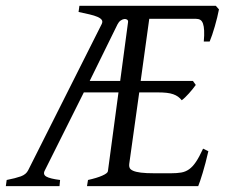

<svg xmlns="http://www.w3.org/2000/svg" viewBox="-37 -635 772 655"><path d="M399.9 -560.1Q400.4 -565.4 396.5 -568.1Q392.6 -570.8 386.7 -570.1Q380.9 -569.3 374.5 -564.9Q368.2 -560.5 363.8 -551.8L269 -358.9H373ZM673.8 -119.1Q664.1 -76.7 654.5 -45.4Q645 -14.2 639.2 0H259.8L263.2 -21Q293.9 -27.8 312 -35.9Q330.1 -43.9 331.1 -50.8L367.2 -319.8H249L116.2 -54.2Q108.4 -40 120.8 -32.7Q133.3 -25.4 168 -21L166 0H-17.1L-14.2 -21Q16.1 -26.9 34.2 -33.4Q52.2 -40 59.1 -54.2L310.1 -553.2Q314 -561.5 310.1 -567.1Q306.2 -572.8 295.7 -577.4Q285.2 -582 268.6 -585.9Q252 -589.8 231 -594.2L233.9 -615.2H699.2L710 -603Q707.5 -590.3 703.9 -575.2Q700.2 -560.1 695.8 -544.9Q691.4 -529.8 686.8 -516.1Q682.1 -502.4 678.2 -493.2H658.2Q660.2 -515.6 659.4 -530.5Q658.7 -545.4 655.5 -554.4Q652.3 -563.5 646.5 -567.1Q640.6 -570.8 631.8 -570.8H472.2L442.9 -358.9H621.1L630.9 -345.2Q626 -338.4 619.9 -330.8Q613.8 -323.2 607.4 -316.2Q601.1 -309.1 594.7 -303Q588.4 -296.9 583 -293Q577.1 -300.3 570.3 -305.2Q563.5 -310.1 554 -313.5Q544.4 -316.9 531.2 -318.4Q518.1 -319.8 500 -319.8H438L403.8 -75.2Q402.8 -67.9 405.3 -62.3Q407.7 -56.6 417 -52.5Q426.3 -48.3 443.6 -46.1Q460.9 -43.9 490.2 -43.9H545.9Q566.4 -43.9 581.1 -46.4Q595.7 -48.8 607.9 -57.4Q620.1 -65.9 631.3 -82.5Q642.6 -99.1 655.8 -127.9Z"/></svg>

Font: Gentium Plus Eur
Style: Italic
Weight: 400
Italic angle: -8°
Designer: J. Victor Gaultney, Annie Olsen, Iska Routamaa, Becca Hirsbrunner
Foundry: SIL International
Version: Version 5.000